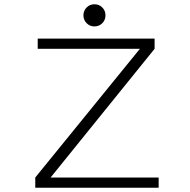

<svg xmlns="http://www.w3.org/2000/svg" viewBox="-20 -881 890 901"><path d="M423 -757Q401.5 -757 386.5 -772.2Q371.5 -787.5 371.5 -809Q371.5 -830.5 386.5 -845.8Q401.5 -861 423 -861Q445 -861 460 -846Q475 -831 475 -809Q475 -787 460 -772Q445 -757 423 -757ZM217.5 -48H724.5V0H145.5V-48L636.5 -652H157V-700H705.5V-652Z"/></svg>

Font: League Mono Wide UltraLight
Style: Regular
Weight: 200
Width: 8
Designer: Tyler Finck
Foundry: The League of Moveable Type / Tyler Finck
Version: Version 2.210